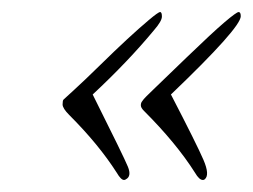

<svg xmlns="http://www.w3.org/2000/svg" viewBox="-20 -369 420 319"><path d="M380 -342Q380 -323 264 -212Q307 -129 318 -103.5Q329 -78 320 -71Q319 -70 317 -70Q311 -70 304 -82Q273 -131 219 -185Q214 -190 214 -194Q214 -198 216 -200.5Q218 -203 219 -204.5Q220 -206 234 -219.5Q248 -233 290.5 -274Q333 -315 353 -332Q373 -349 376.5 -349Q380 -349 380 -342ZM236 -319Q193 -267 134 -212Q186 -108 192.5 -92Q199 -76 189 -71Q188 -70 186 -70Q181 -70 174 -82Q144 -129 95 -178Q84 -189 84 -195.5Q84 -202 85.5 -203.5Q87 -205 103.5 -220Q120 -235 146 -260.5Q172 -286 191.5 -304Q211 -322 227 -335.5Q243 -349 246 -349Q249 -349 249 -341.5Q249 -334 236 -319Z"/></svg>

Font: Allura
Style: Regular
Weight: 400
Designer: Robert E. Leuschke
Foundry: Robert E. Leuschke
Version: Version 1.004